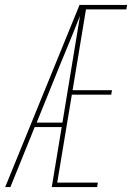

<svg xmlns="http://www.w3.org/2000/svg" viewBox="-20 -755 540 775"><path d="M1 0 301 -735H493L490 -717H327L273 -391H432L429 -373H270L211 -18H375L372 0H189L229 -242H120L22 0ZM232 -260 303 -691Q283 -641 262.5 -590.5Q242 -540 221 -490L128 -260Z"/></svg>

Font: Iosevka SS04 Thin
Style: Italic
Weight: 100
Italic angle: -9°
Monospace: yes
Designer: Belleve Invis
Foundry: Belleve Invis
Version: Version 19.0.0; ttfautohint (v1.8.4)